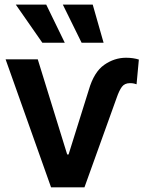

<svg xmlns="http://www.w3.org/2000/svg" viewBox="-20 -799 617 819"><path d="M3.9 -545.9H141.1L266.6 -140.1H272.5L358.9 -416Q380.9 -491.7 424.3 -522.2Q467.8 -552.7 517.6 -552.7Q534.2 -552.7 548.3 -550.5Q562.5 -548.3 572.3 -544.9L562.5 -439.5Q559.1 -440.9 552 -442.6Q544.9 -444.3 534.2 -444.3Q511.7 -444.3 500 -428.7Q488.3 -413.1 477.1 -380.4L340.3 0H197.8ZM160.6 -616.7 47.4 -779.3H177.2L256.3 -616.7ZM328.1 -616.7 248 -779.3H375.5L421.9 -616.7Z"/></svg>

Font: Inter Tight SemiBold
Style: Regular
Weight: 600
Designer: Rasmus Andersson
Foundry: rsms
Version: Version 3.004; ttfautohint (v1.8.4.7-5d5b)